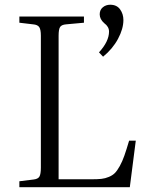

<svg xmlns="http://www.w3.org/2000/svg" viewBox="-20 -783 612 803"><path d="M411.1 -545.9 394 -564Q436 -609.9 436 -650.9Q436 -671.4 416 -686Q397 -702.6 397 -723.1Q397 -741.7 409.9 -752.4Q422.9 -763.2 440.9 -763.2Q468.3 -763.2 482.2 -743.9Q496.1 -724.6 496.1 -699.2Q496.1 -662.6 473.6 -620.6Q451.2 -578.6 411.1 -545.9ZM61 0V-24.9L120.1 -32.2Q138.7 -34.2 144.8 -44.4Q150.9 -54.7 150.9 -82V-633.8Q150.9 -659.7 144 -669.7Q137.2 -679.7 118.2 -681.2L61 -688V-713.9H331.1V-688L256.8 -681.2Q237.8 -679.7 231.4 -670.2Q225.1 -660.6 225.1 -633.8V-33.2H361.8Q387.7 -33.2 403.8 -34.9Q419.9 -36.6 435.5 -43.2Q451.2 -49.8 460.7 -59.6Q470.2 -69.3 481 -88.6Q491.7 -107.9 500.2 -132.3Q508.8 -156.7 520 -194.8H547.9L522.9 0Z"/></svg>

Font: Literata Light
Style: Regular
Weight: 300
Designer: Latin by Veronika Burian and Jose Scaglione. Greek by Irene Vlachou. Cyrillic by Vera Evstafieva.
Foundry: TypeTogether
Version: Version 3.021